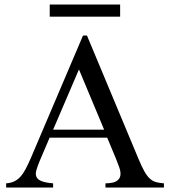

<svg xmlns="http://www.w3.org/2000/svg" viewBox="-20 -836 759 856"><path d="M450.2 0V-18.6Q484.9 -19 499.5 -28.6Q514.2 -38.1 516.6 -53.2Q519 -68.4 512.5 -87.6Q505.9 -106.9 497.6 -127L458 -222.2H201.2L156.2 -116.7Q147 -94.2 142.1 -77.1Q137.2 -60.1 142.3 -47.9Q147.5 -35.6 164.8 -28.6Q182.1 -21.5 216.8 -18.6V0H7.3V-18.6Q28.3 -20 43.9 -27.6Q59.6 -35.2 72 -49.3Q84.5 -63.5 95.2 -84.2Q106 -105 117.7 -131.8L350.1 -677.7H367.7L597.7 -127Q612.3 -92.3 624 -71.5Q635.7 -50.8 648.2 -39.6Q660.6 -28.3 675.5 -24.2Q690.4 -20 710.9 -18.6V0ZM332 -526.4 216.8 -257.8H444.3ZM201.7 -761.7V-815.9H515.6V-761.7Z"/></svg>

Font: Doulos SIL
Style: Regular
Weight: 400
Designer: Walt Agee, Victor Gaultney, Peter Martin, Debbi Hosken
Foundry: SIL International
Version: Version 4.110; 2011; Maintenance release